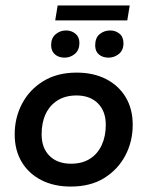

<svg xmlns="http://www.w3.org/2000/svg" viewBox="-20 -676 542 706"><path d="M240 10Q178 10 131.5 -14Q85 -38 59.5 -81Q34 -124 34 -182Q34 -243 61 -294.5Q88 -346 139 -377.5Q190 -409 262 -409Q324 -409 370.5 -385Q417 -361 442.5 -318Q468 -275 468 -217Q468 -156 441 -104.5Q414 -53 363.5 -21.5Q313 10 240 10ZM241 -74Q282 -74 310.5 -92Q339 -110 354 -142.5Q369 -175 369 -217Q369 -267 340 -296Q311 -325 261 -325Q221 -325 192 -307Q163 -289 148 -257Q133 -225 133 -182Q133 -132 162 -103Q191 -74 241 -74ZM217 -464Q196 -464 182 -476Q168 -488 168 -510Q168 -536 184.5 -550Q201 -564 223 -564Q243 -564 257.5 -552Q272 -540 272 -518Q272 -492 255.5 -478Q239 -464 217 -464ZM379 -464Q358 -464 344 -475.5Q330 -487 330 -509Q330 -537 346.5 -550.5Q363 -564 385 -564Q405 -564 419.5 -552Q434 -540 434 -517Q434 -491 417 -477.5Q400 -464 379 -464ZM183 -601 192 -656H457L448 -601Z"/></svg>

Font: Rokkitt SemiBold SemiBold
Style: Italic
Weight: 600
Italic angle: -9°
Version: Version 3.103